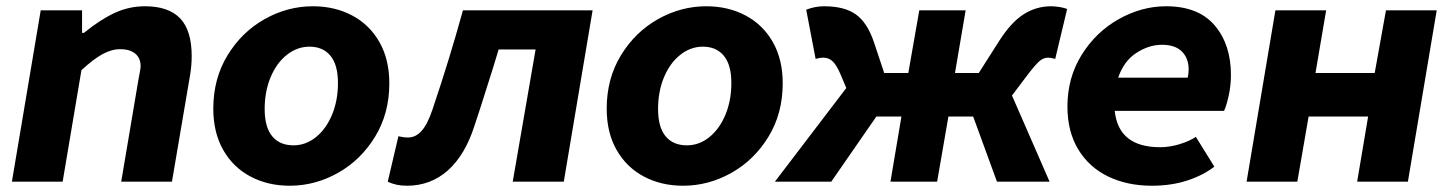

<svg xmlns="http://www.w3.org/2000/svg" viewBox="-20 -580 4627 613"><path d="M110 -547H242V-475H248Q298 -516 344.5 -538Q391 -560 443 -560Q518 -560 555 -521.5Q592 -483 592 -401Q592 -371 587 -341L529 0H367L421 -320L425 -342Q429 -362 429 -368Q429 -395 411.5 -409Q394 -423 364 -423Q336 -423 307 -407Q278 -391 240 -356L180 0H18Z M661 -233Q661 -329 706.5 -403.5Q752 -478 825 -519Q898 -560 979 -560Q1049 -560 1104.5 -530.5Q1160 -501 1191.5 -445.5Q1223 -390 1223 -314Q1223 -218 1177.5 -143.5Q1132 -69 1059 -28Q986 13 905 13Q835 13 779.5 -16.5Q724 -46 692.5 -101.5Q661 -157 661 -233ZM1059 -315Q1059 -373 1035 -402Q1011 -431 968 -431Q929 -431 896 -405Q863 -379 844 -333.5Q825 -288 825 -232Q825 -174 849 -145Q873 -116 917 -116Q956 -116 988.5 -142Q1021 -168 1040 -213.5Q1059 -259 1059 -315Z M1218 0 1252 -145Q1268 -141 1283 -141Q1307 -141 1326 -162Q1345 -183 1361 -231Q1416 -394 1458 -547H1872L1780 0H1617L1690 -422H1572Q1563 -390 1516 -243L1495 -179Q1465 -85 1410 -36Q1355 13 1279 13Q1244 13 1218 0Z M1917 -233Q1917 -329 1962.5 -403.5Q2008 -478 2081 -519Q2154 -560 2235 -560Q2305 -560 2360.5 -530.5Q2416 -501 2447.5 -445.5Q2479 -390 2479 -314Q2479 -218 2433.5 -143.5Q2388 -69 2315 -28Q2242 13 2161 13Q2091 13 2035.5 -16.5Q1980 -46 1948.5 -101.5Q1917 -157 1917 -233ZM2315 -315Q2315 -373 2291 -402Q2267 -431 2224 -431Q2185 -431 2152 -405Q2119 -379 2100 -333.5Q2081 -288 2081 -232Q2081 -174 2105 -145Q2129 -116 2173 -116Q2212 -116 2244.5 -142Q2277 -168 2296 -213.5Q2315 -259 2315 -315Z M2682 -299 2663 -344Q2651 -372 2638.5 -384Q2626 -396 2608 -396Q2598 -396 2584 -392L2554 -549Q2582 -560 2611 -560Q2676 -560 2712.5 -534Q2749 -508 2770 -446L2803 -347H2880L2915 -547H3063L3029 -347H3105L3168 -446Q3207 -508 3247.5 -534Q3288 -560 3336 -560Q3348 -560 3363.5 -557.5Q3379 -555 3387 -551L3349 -392Q3333 -396 3327 -396Q3312 -396 3299.5 -385.5Q3287 -375 3263 -344L3211 -275L3331 0H3163L3087 -208H3008L2972 0H2823L2858 -208H2778L2634 0H2454Z M3388 -240Q3388 -332 3433.5 -405Q3479 -478 3552 -519Q3625 -560 3703 -560Q3806 -560 3858 -499Q3910 -438 3910 -341Q3910 -306 3902.5 -273Q3895 -240 3888 -226H3539Q3551 -110 3684 -110Q3714 -110 3745.5 -119.5Q3777 -129 3798 -143L3857 -48Q3821 -20 3770 -3.5Q3719 13 3658 13Q3579 13 3518 -16.5Q3457 -46 3422.5 -103Q3388 -160 3388 -240ZM3772 -332Q3775 -346 3775 -358Q3775 -394 3753.5 -415.5Q3732 -437 3690 -437Q3648 -437 3608 -411Q3568 -385 3550 -332Z M4052 -547H4214L4180 -347H4369L4405 -547H4567L4475 0H4313L4348 -208H4158L4122 0H3960Z"/></svg>

Font: Nebula Sans Bold
Style: Regular
Weight: 700
Italic angle: -9°
Designer: Paul D. Hunt for Adobe (as Source Sans)
Foundry: Nebula Entertainment & Broadcasting LLC
Version: Version 1.010